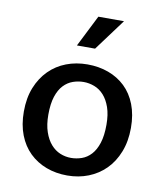

<svg xmlns="http://www.w3.org/2000/svg" viewBox="-80 -757 708 833"><g transform="rotate(10 274.0 -341.0)"><path d="M509 -241Q509 -182 490.5 -135Q472 -88 440 -56Q408 -24 365 -7Q322 10 272 10Q222 10 179.5 -6Q137 -22 105.5 -52.5Q74 -83 56.5 -128Q39 -173 39 -231Q39 -291 57.5 -337Q76 -383 108 -415Q140 -447 183 -463.5Q226 -480 276 -480Q326 -480 368.5 -464.5Q411 -449 442.5 -419Q474 -389 491.5 -344Q509 -299 509 -241ZM402 -236Q402 -281 391 -312.5Q380 -344 362 -364Q344 -384 320.5 -393Q297 -402 273 -402Q249 -402 226 -394Q203 -386 185 -367Q167 -348 156.5 -316Q146 -284 146 -236Q146 -192 157 -160Q168 -128 186 -107.5Q204 -87 227 -77.5Q250 -68 275 -68Q299 -68 322 -76Q345 -84 363 -103.5Q381 -123 391.5 -155.5Q402 -188 402 -236ZM296 -553H216L286 -692H399Z"/></g></svg>

Font: Mukta Malar Medium
Style: Regular
Weight: 500
Designer: Aadarsh Rajan, Girish Dalvi, Yashodeep Gholap
Foundry: Ek Type
Version: Version 2.538;PS 1.000;hotconv 16.6.51;makeotf.lib2.5.65220;